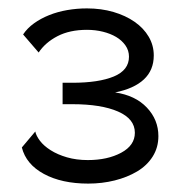

<svg xmlns="http://www.w3.org/2000/svg" viewBox="-20 -831 434 457"><path d="M190 -394Q127 -394 84.5 -417Q42 -440 32 -480L64 -518Q66 -508 75 -496Q84 -484 100.5 -473.5Q117 -463 139.5 -456.5Q162 -450 189 -450Q236 -450 268.5 -467.5Q301 -485 301 -515Q301 -548 261 -565.5Q221 -583 152 -583H129V-634H152Q215 -634 251 -649Q287 -664 287 -696Q287 -711 278.5 -723Q270 -735 256.5 -743Q243 -751 225 -755.5Q207 -760 187 -760Q146 -760 117 -745Q88 -730 72 -706L35 -749Q45 -764 61 -775.5Q77 -787 97 -795Q117 -803 140 -807Q163 -811 187 -811Q221 -811 250 -802.5Q279 -794 300.5 -779Q322 -764 334 -743.5Q346 -723 346 -699Q346 -664 322.5 -642Q299 -620 254 -611Q302 -604 329.5 -575Q357 -546 357 -507Q357 -480 343.5 -458.5Q330 -437 306.5 -423Q283 -409 253 -401.5Q223 -394 190 -394Z"/></svg>

Font: Rising Sun
Style: Regular
Weight: 400
Designer: Matt McInerney, Pablo Impallari, Rodrigo Fuenzalida (Raleway font), Stephen Hutchings (Greek), Cristiano Sobral (main ch
Foundry: The Rising Sun Project Authors
Version: Version 4.327; ttfautohint (v1.8.4.7-5d5b-dirty)